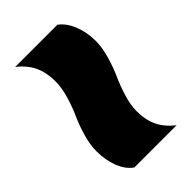

<svg xmlns="http://www.w3.org/2000/svg" viewBox="-37 -601 598 598"><g transform="rotate(45 262.0 -302.0)"><path d="M384.8 -181.2Q356 -181.2 322 -191.2Q288.1 -201.2 262 -213.1Q235.8 -225.1 202.4 -235.1Q168.9 -245.1 140.1 -245.1Q101.6 -245.1 72.8 -231.7Q43.9 -218.3 20 -188V-374Q37.1 -397 69.6 -409.9Q102.1 -422.9 140.1 -422.9Q169.9 -422.9 204.6 -412.6Q239.3 -402.3 265.4 -390.4Q291.5 -378.4 324.5 -368.2Q357.4 -357.9 384.8 -357.9Q423.3 -357.9 451.7 -371.3Q480 -384.8 503.9 -415V-229Q487.3 -205.6 455.3 -193.4Q423.3 -181.2 384.8 -181.2Z"/></g></svg>

Font: Kanit ExtraBold
Style: Regular
Weight: 800
Designer: Katatrad Team
Foundry: CadsonDemak
Version: Version 1.000;PS 001.000;hotconv 1.0.88;makeotf.lib2.5.64775